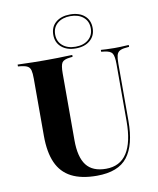

<svg xmlns="http://www.w3.org/2000/svg" viewBox="-86 -828 746 907"><g transform="rotate(-10 287.0 -374.5)"><path d="M91.1 -369.4V-492.7Q91.1 -518.5 87.5 -532.3Q83.9 -546 73.4 -552Q62.9 -558.1 42.7 -560.5L27.4 -562.1V-571Q40.3 -571 58.5 -570.2Q76.6 -569.4 100 -569Q123.4 -568.5 149.2 -568.5H159.7H171.8Q197.6 -568.5 219.8 -569Q241.9 -569.4 259.7 -570.2Q277.4 -571 289.5 -571V-562.1L275.8 -560.5Q246.8 -557.3 238.3 -544.4Q229.8 -531.5 229.8 -492.7V-369.4ZM305.6 11.3Q231.5 11.3 183.9 -13.3Q136.3 -37.9 113.7 -88.7Q91.1 -139.5 91.1 -217.7V-369.4H229.8V-172.6Q229.8 -91.1 259.7 -52.4Q289.5 -13.7 354 -13.7Q421 -13.7 454.4 -65.3Q487.9 -116.9 487.9 -218.5V-369.4H496.8V-217.7Q496.8 -103.2 452.8 -46Q408.9 11.3 305.6 11.3ZM487.9 -369.4V-492.7Q487.9 -530.6 479 -544Q470.2 -557.3 441.1 -560.5L426.6 -562.1V-571Q437.1 -570.2 454 -569.4Q471 -568.5 491.9 -568.5Q506.5 -568.5 519.4 -569Q532.3 -569.4 543.1 -570.2Q554 -571 560.5 -571V-562.1L545.2 -560.5Q525 -558.9 514.5 -552.4Q504 -546 500.4 -532.3Q496.8 -518.5 496.8 -492.7V-369.4ZM312.1 -598.4Q269.4 -598.4 243.5 -620.6Q217.7 -642.7 217.7 -679.8Q217.7 -717.7 243.5 -739.5Q269.4 -761.3 312.1 -761.3Q355.6 -761.3 381 -739.5Q406.5 -717.7 406.5 -679.8Q406.5 -642.7 380.6 -620.6Q354.8 -598.4 312.1 -598.4ZM312.1 -606.5Q350.8 -606.5 374.2 -626.6Q397.6 -646.8 397.6 -679.8Q397.6 -713.7 374.2 -733.5Q350.8 -753.2 312.1 -753.2Q274.2 -753.2 250.4 -733.5Q226.6 -713.7 226.6 -679.8Q226.6 -646.8 250 -626.6Q273.4 -606.5 312.1 -606.5Z"/></g></svg>

Font: Playfair 144pt SemiCondensed ExtraBold
Style: Regular
Weight: 800
Width: 4
Designer: Claus Eggers Sørensen
Foundry: Claus Eggers Sørensen
Version: Version 2.203